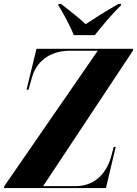

<svg xmlns="http://www.w3.org/2000/svg" viewBox="-38 -964 702 984"><path d="M340 -784H448C486 -832 529 -884 582 -937L583 -944H569C499 -904 440 -866 401 -840C371 -868 332 -900 274 -944H262L261 -937C282 -904 323 -830 340 -784ZM-18 0H505L555 -211H545L533 -167C510 -78 450 -10 349 -10H183L643 -704L644 -714H149L98 -504H108L126 -568C155 -667 238 -704 320 -704H463L-16 -10Z"/></svg>

Font: Noto Serif Display Condensed ExtraBold
Style: Italic
Weight: 800
Width: 3
Italic angle: -12°
Designer: Monotype Design Team
Foundry: Monotype Imaging Inc.
Version: Version 2.009